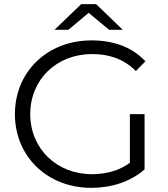

<svg xmlns="http://www.w3.org/2000/svg" viewBox="-20 -901 813 927"><path d="M310 -757 408 -839 507 -757H573L444 -881H372L243 -757ZM421 6C518 6 611 -24 678 -83V-350H607V-115C585 -99 562 -87 537 -78C502 -66 464 -60 424 -60C253 -60 126 -184 126 -350C126 -517 253 -640 425 -640C506 -640 577 -617 636 -558L682 -605C619 -673 529 -706 422 -706C209 -706 52 -555 52 -350C52 -145 209 6 421 6Z"/></svg>

Font: Montserrat Z
Style: Regular
Weight: 400
Designer: Julieta Ulanovsky
Foundry: Julieta Ulanovsky
Version: Version 8.000